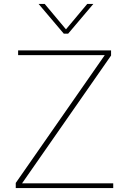

<svg xmlns="http://www.w3.org/2000/svg" viewBox="-20 -955 655 975"><path d="M176 -935H207L315 -806L423 -935H454L326 -784H304ZM60 -26 512 -675H72V-699H544V-673L92 -24H555V0H60Z"/></svg>

Font: Prompt Thin
Style: Regular
Weight: 250
Designer: Katatrad Team
Foundry: CadsonDemak
Version: Version 1.001